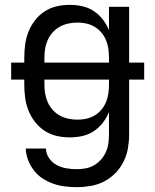

<svg xmlns="http://www.w3.org/2000/svg" viewBox="-20 -558 640 791"><path d="M296 213Q272 213 247.5 210Q223 207 200 199Q177 191 156 177.5Q135 164 120 144.5Q105 125 96 102Q87 79 86 54H169Q170 76 182.5 94Q195 112 214 122Q233 132 254 135.5Q275 139 296 139Q315 139 333.5 135.5Q352 132 368 122.5Q384 113 396.5 99Q409 85 416.5 68Q424 51 426.5 32.5Q429 14 429 -5V-96Q419 -72 403 -51.5Q387 -31 365.5 -17Q344 -3 318.5 2.5Q293 8 268 8Q240 8 213.5 2Q187 -4 164 -19Q141 -34 124 -56Q107 -78 97 -103.5Q87 -129 83.5 -156Q80 -183 80 -210V-230H26V-300H80V-320Q80 -347 83.5 -374Q87 -401 97 -426.5Q107 -452 124 -474Q141 -496 164 -511Q187 -526 213.5 -532Q240 -538 268 -538Q293 -538 318.5 -532.5Q344 -527 365.5 -513Q387 -499 403 -478.5Q419 -458 429 -434V-530H512V-300H574V-230H512V-5Q512 24 507 53Q502 82 489 108Q476 134 455.5 155Q435 176 409 189.5Q383 203 354 208Q325 213 296 213ZM429 -300V-320Q429 -338 426.5 -356.5Q424 -375 417 -392Q410 -409 398 -423.5Q386 -438 370 -447.5Q354 -457 336 -461Q318 -465 299 -465Q280 -465 261.5 -461Q243 -457 226.5 -448Q210 -439 197 -424.5Q184 -410 176.5 -393Q169 -376 166 -357.5Q163 -339 163 -320V-300ZM299 -65Q318 -65 336 -69Q354 -73 370 -82.5Q386 -92 398 -106.5Q410 -121 417 -138Q424 -155 426.5 -173.5Q429 -192 429 -210V-230H163V-210Q163 -191 166 -172.5Q169 -154 176.5 -137Q184 -120 197 -105.5Q210 -91 226.5 -82Q243 -73 261.5 -69Q280 -65 299 -65Z"/></svg>

Font: Iosevka Curly Extended
Style: Regular
Weight: 400
Width: 7
Monospace: yes
Designer: Belleve Invis
Foundry: Belleve Invis
Version: Version 11.1.0; ttfautohint (v1.8.3)